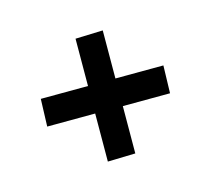

<svg xmlns="http://www.w3.org/2000/svg" viewBox="-89 -701 770 702"><g transform="rotate(30 296.0 -350.0)"><path d="M97 -223 223 -350 97 -477 168 -553 296 -424 424 -553 496 -477 370 -350 496 -223 424 -147 296 -276 168 -147Z"/></g></svg>

Font: Belfius21
Style: Bold
Weight: 700
Designer: Montserrat's base design by Julieta Ulanovsky, modified by Coast SPRL for Belfius Bank NV.
Foundry: Montserrat's base design by Julieta Ulanovsky, modified by Coast SPRL for Belfius Bank NV.
Version: Version 2.000;FEAKit 1.0